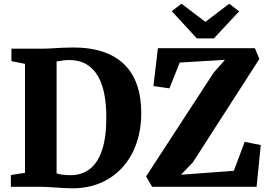

<svg xmlns="http://www.w3.org/2000/svg" viewBox="-20 -1005 1446 1033"><path d="M358 8Q338.5 7.5 316.8 6.2Q295 5 273.2 3.5Q251.5 2 232.2 1Q213 0 198.5 0H38.5V-63.5L114.5 -75V-661.5L41.5 -676V-743H196.5Q229 -743 257.5 -744.8Q286 -746.5 314 -748Q342 -749.5 373.5 -749.5Q467 -749.5 536 -725.8Q605 -702 650.2 -656.8Q695.5 -611.5 717.8 -546Q740 -480.5 740 -397.5Q740 -309 714.2 -234.2Q688.5 -159.5 638.8 -104.5Q589 -49.5 518.5 -19.8Q448 10 358 8ZM363.5 -62.5Q421 -63.5 463.2 -95.8Q505.5 -128 528.8 -196.5Q552 -265 552 -373Q552 -442 541.2 -498.5Q530.5 -555 506.5 -596Q482.5 -637 444.5 -659.5Q406.5 -682 352 -682Q335.5 -682 322.5 -680.2Q309.5 -678.5 300 -676.8Q290.5 -675 284.5 -674.5V-72Q296 -68.5 308.8 -66.2Q321.5 -64 335.2 -63.2Q349 -62.5 363.5 -62.5ZM798.5 0 766 -56 1129.5 -614 1190.5 -683 947 -668.5 891.5 -529.5 805.5 -542 829.5 -745.5H1351.5L1375.5 -688L1018 -132L954 -65L1238 -86L1296.5 -242L1383 -224.5L1360.5 0ZM1039 -798.5 904 -945 956.5 -985 1085 -887.5 1213.5 -985 1266.5 -944 1131 -798.5Z"/></svg>

Font: Merriweather 24pt Black
Style: Regular
Weight: 900
Designer: Eben Sorkin
Foundry: Eben Sorkin
Version: Version 2.100